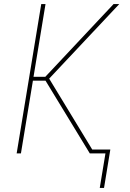

<svg xmlns="http://www.w3.org/2000/svg" viewBox="-20 -755 640 945"><path d="M471 170 499 0H422L204 -358H142L83 0H62L183 -735H204L145 -377H203L539 -735H567L222 -368L434 -19H523L492 170Z"/></svg>

Font: Iosevka Thin Extended Oblique
Style: Regular
Weight: 100
Width: 7
Italic angle: -9°
Monospace: yes
Designer: Belleve Invis
Foundry: Belleve Invis
Version: Version 32.5.0; ttfautohint (v1.8.4)